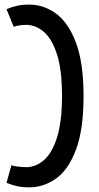

<svg xmlns="http://www.w3.org/2000/svg" viewBox="-20 -807 431 836"><path d="M106.4 -787.1Q170.4 -787.1 224.4 -747.6Q278.3 -708 311 -620.4Q343.8 -532.7 343.8 -389.2Q343.8 -243.2 311 -155.8Q278.3 -68.4 224.4 -29.8Q170.4 8.8 106.4 8.8Q79.1 8.8 55.9 3.9Q32.7 -1 8.3 -11.2L29.8 -87.4Q39.1 -83.5 59.8 -81.3Q80.6 -79.1 93.8 -79.1Q135.7 -79.1 171.1 -109.6Q206.5 -140.1 228.3 -208.5Q250 -276.9 250 -389.2Q250 -502 228.3 -569.8Q206.5 -637.7 171.1 -668.2Q135.7 -698.7 93.8 -698.7Q80.6 -698.7 64.7 -696.5Q48.8 -694.3 39.6 -690.4L8.3 -767.1Q32.7 -777.3 55.9 -782.2Q79.1 -787.1 106.4 -787.1Z"/></svg>

Font: Voltaire
Style: Regular
Weight: 400
Designer: Yvonne Schüttler, Eben Sorkin, Emma Marichal
Foundry: Sorkin Type Co.
Version: Version 1.010; ttfautohint (v1.8.4.7-5d5b)